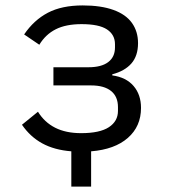

<svg xmlns="http://www.w3.org/2000/svg" viewBox="-20 -548 640 708"><path d="M243 10Q180 5 135.5 -19.5Q91 -44 61 -88L120 -136Q144 -97 183.5 -77Q223 -57 279 -57Q348 -57 381.5 -79Q415 -101 415 -139V-153Q415 -192 389.5 -212.5Q364 -233 316 -233H177V-300H306Q354 -300 379 -319Q404 -338 404 -373V-385Q404 -420 374.5 -439.5Q345 -459 281 -459Q223 -459 185.5 -440Q148 -421 125 -383L69 -421Q105 -474 156.5 -501Q208 -528 285 -528Q352 -528 398 -511.5Q444 -495 466.5 -463.5Q489 -432 489 -389Q489 -342 464.5 -314Q440 -286 394 -274V-270Q445 -263 472.5 -231Q500 -199 500 -150Q500 -82 451.5 -39.5Q403 3 316 10V140H243Z"/></svg>

Font: iA Writer Duo V
Style: Regular
Weight: 400
Designer: Mike Abbink, Paul van der Laan, Pieter van Rosmalen, Oliver Reichenstein
Foundry: Information Architects Inc.
Version: Version 2.000